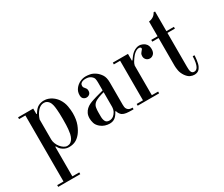

<svg xmlns="http://www.w3.org/2000/svg" viewBox="-142 -1031 1975 1690"><g transform="rotate(-30 846.0 -186.5)"><path d="M188 -382H194Q220 -426 247 -439.5Q274 -453 303 -453Q327 -453 346.5 -446Q366 -439 382 -428.5Q398 -418 410.5 -405Q423 -392 431 -380Q456 -342 463 -300.5Q470 -259 470 -230Q470 -164 452 -117.5Q434 -71 410 -42Q384 -11 356 1.5Q328 14 293 14Q291 14 279.5 13Q268 12 253 6Q238 0 222 -13Q206 -26 194 -50H188V251H258V269H34V251H98V-420H34V-438H188ZM189 -327V-124Q189 -103 197.5 -81.5Q206 -60 220 -42.5Q234 -25 251 -14Q268 -3 285 -3Q293 -3 303 -5.5Q313 -8 323.5 -16.5Q334 -25 343 -40.5Q352 -56 358 -82Q361 -95 364.5 -127Q368 -159 368 -227Q368 -260 367 -283.5Q366 -307 364.5 -323.5Q363 -340 361.5 -351.5Q360 -363 358 -371Q356 -378 352.5 -389Q349 -400 341.5 -410Q334 -420 322.5 -427.5Q311 -435 293 -435Q275 -435 260 -427Q245 -419 233 -406Q219 -391 207.5 -370.5Q196 -350 189 -327Z M797 -271V-351Q797 -372 793.5 -388.5Q790 -405 770 -420Q758 -429 745 -432Q732 -435 718 -435Q700 -435 688.5 -431Q677 -427 670.5 -421Q664 -415 662 -408.5Q660 -402 660 -396Q660 -385 664.5 -378Q669 -371 675 -365Q680 -360 684 -352.5Q688 -345 688 -331Q688 -309 674.5 -298Q661 -287 644 -287Q627 -287 613.5 -298.5Q600 -310 600 -336Q600 -372 620 -398.5Q640 -425 669 -439Q686 -447 700.5 -450Q715 -453 730 -453Q750 -453 774.5 -448Q799 -443 826 -424Q849 -408 868 -379.5Q887 -351 887 -300V-74Q887 -64 888.5 -50.5Q890 -37 899 -26Q908 -15 919.5 -11.5Q931 -8 943 -8H950V9H929Q902 9 878 6Q854 3 837 -8Q826 -16 818 -29Q810 -42 807 -55H801Q784 -21 762 -3.5Q740 14 706 14Q684 14 660 6.5Q636 -1 616 -18Q589 -41 581.5 -67Q574 -93 574 -114Q574 -144 584 -164.5Q594 -185 609.5 -199.5Q625 -214 645 -223.5Q665 -233 685 -239Q689 -240 696.5 -242.5Q704 -245 717 -249Q730 -253 749.5 -258Q769 -263 797 -271ZM797 -105V-253Q785 -250 770 -245.5Q755 -241 740 -235.5Q725 -230 712.5 -223Q700 -216 692 -208Q675 -191 671.5 -168.5Q668 -146 668 -126V-79Q668 -50 678.5 -30.5Q689 -11 718 -11Q732 -11 746 -17Q760 -23 774 -40Q789 -59 793 -76Q797 -93 797 -105Z M1061 -18V-420H997V-438H1151V-369H1157Q1168 -386 1183 -404Q1198 -422 1211 -431Q1223 -440 1239.5 -446.5Q1256 -453 1272 -453Q1286 -453 1301.5 -447Q1317 -441 1328 -432Q1343 -419 1348 -403.5Q1353 -388 1353 -372Q1353 -338 1336.5 -322Q1320 -306 1300 -306Q1277 -306 1263 -321Q1249 -336 1249 -356Q1249 -374 1255 -383.5Q1261 -393 1266 -398Q1280 -412 1280 -420Q1280 -425 1275.5 -430Q1271 -435 1259 -435Q1246 -435 1234 -428.5Q1222 -422 1211.5 -413Q1201 -404 1193 -393.5Q1185 -383 1179 -375Q1171 -363 1163.5 -351Q1156 -339 1151 -319V-18H1215V0H997V-18Z M1454 -442V-592Q1477 -594 1497.5 -606.5Q1518 -619 1529 -642H1544V-442H1620V-424H1544V-99V-80Q1544 -65 1545 -52.5Q1546 -40 1549.5 -30.5Q1553 -21 1560 -15.5Q1567 -10 1580 -10Q1589 -10 1598.5 -15.5Q1608 -21 1615.5 -35Q1623 -49 1628 -73Q1633 -97 1634 -135H1652Q1652 -129 1651 -116Q1650 -103 1648 -88Q1646 -73 1642.5 -57Q1639 -41 1633 -29Q1624 -9 1608 2.5Q1592 14 1566 14Q1547 14 1526 4.5Q1505 -5 1485 -33Q1464 -64 1459 -94Q1454 -124 1454 -141V-424H1390V-442Z"/></g></svg>

Font: EIisabethische
Style: Book
Weight: 400
Designer: Salychow
Version: Version 1.3